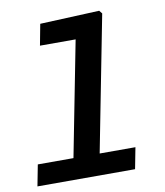

<svg xmlns="http://www.w3.org/2000/svg" viewBox="-86 -849 792 920"><g transform="rotate(-10 310.0 -389.0)"><path d="M21.5 0H496.5L516.5 -103.5H342.5L471 -762.5L459 -777.5L170 -765L150.5 -662H324L215 -103.5H41.5Z"/></g></svg>

Font: Monaspace Neon SemiBold
Style: Italic
Weight: 600
Italic angle: -11°
Designer: Riley Cran & the Lettermatic Team
Foundry: Lettermatic
Version: Version 1.200 (Monaspace Neon)